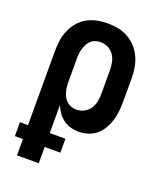

<svg xmlns="http://www.w3.org/2000/svg" viewBox="-138 -617 775 920"><g transform="rotate(20 250.0 -156.5)"><path d="M59 215V132H18V61H59V-320Q59 -347 63 -373.5Q67 -400 78 -424.5Q89 -449 106.5 -470Q124 -491 147.5 -504Q171 -517 197.5 -522.5Q224 -528 251 -528Q278 -528 305 -523Q332 -518 356 -504.5Q380 -491 398.5 -471Q417 -451 428.5 -426Q440 -401 444.5 -374Q449 -347 449 -320V-200Q449 -176 446.5 -151.5Q444 -127 437 -104Q430 -81 417.5 -59.5Q405 -38 386.5 -22.5Q368 -7 344.5 0.5Q321 8 297 8Q276 8 256 2.5Q236 -3 219 -15.5Q202 -28 190 -45Q178 -62 170 -82V61H250V132H170V215ZM251 -88Q271 -88 289.5 -97.5Q308 -107 319 -123.5Q330 -140 334 -160Q338 -180 338 -200V-320Q338 -340 334 -360Q330 -380 319 -396.5Q308 -413 289.5 -422.5Q271 -432 251 -432Q238 -432 225.5 -428Q213 -424 203 -415.5Q193 -407 187 -395.5Q181 -384 177 -371.5Q173 -359 171.5 -346Q170 -333 170 -320V-200Q170 -187 171.5 -174Q173 -161 176.5 -148.5Q180 -136 186.5 -124.5Q193 -113 203 -104.5Q213 -96 225.5 -92Q238 -88 251 -88Z"/></g></svg>

Font: Zed Mono
Style: Bold
Weight: 700
Monospace: yes
Designer: Belleve Invis
Foundry: Belleve Invis
Version: Version 1.0.0; ttfautohint (v1.8.4)